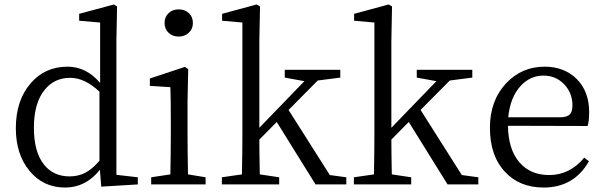

<svg xmlns="http://www.w3.org/2000/svg" viewBox="-20 -827 2715 861"><path d="M272 14Q174 14 112.5 -60.5Q51 -135 51 -252Q51 -376 117 -453Q181 -528 283 -528Q367 -528 429 -455V-726L335 -734V-765L491 -807L505 -798L502 -645V-43L598 -32V0L434 10L428 -66Q365 14 272 14ZM292 -36Q331 -36 362 -52Q393 -68 426 -106V-416Q360 -478 295 -478Q224 -478 181 -425Q132 -366 132 -254Q132 -145 178 -88Q220 -36 292 -36Z M658 0V-32L744 -45Q746 -155 746 -228V-284Q746 -386 744 -436L652 -442V-475L809 -527L824 -517L821 -375V-228Q821 -155 823 -45L902 -32V0ZM781 -785Q809 -785 827 -768Q845 -751 845 -724Q845 -697 826.5 -680Q808 -663 781 -663Q754 -663 736 -680Q718 -697 718 -724Q718 -751 736 -768Q754 -785 781 -785Z M975 0V-32L1065 -45Q1067 -163 1067 -228V-726L976 -734V-765L1131 -807L1146 -798L1143 -644V-254L1345 -463L1257 -479V-514H1506V-479L1405 -466L1274 -334L1459 -42L1533 -32V0H1395L1221 -280L1143 -201Q1143 -145 1145 -45L1232 -32V0Z M1567 0V-32L1657 -45Q1659 -163 1659 -228V-726L1568 -734V-765L1723 -807L1738 -798L1735 -644V-254L1937 -463L1849 -479V-514H2098V-479L1997 -466L1866 -334L2051 -42L2125 -32V0H1987L1813 -280L1735 -201Q1735 -145 1737 -45L1824 -32V0Z M2418 14Q2310 14 2245 -56Q2177 -128 2177 -254Q2177 -376 2250 -454Q2320 -528 2422 -528Q2510 -528 2566 -473Q2622 -417 2622 -324Q2622 -283 2615 -262L2258 -263Q2259 -156 2311 -97Q2360 -42 2443 -42Q2535 -42 2600 -120L2621 -104Q2554 14 2418 14ZM2259 -301H2493Q2524 -301 2537 -316Q2547 -328 2547 -355Q2547 -409 2511 -448Q2473 -488 2417 -488Q2358 -488 2315 -442Q2268 -391 2259 -301Z"/></svg>

Font: Cactus Classical Serif
Style: Regular
Weight: 400
Designer: Henry Chan (via Glyphwiki)、田海東、宇文滿月
Foundry: Moonlit Owen
Version: Version 1.000